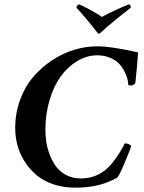

<svg xmlns="http://www.w3.org/2000/svg" viewBox="-20 -867 671 894"><path d="M440.4 -710Q437.5 -710 429.7 -719.7Q413.1 -741.7 382.8 -777.8Q352.5 -814 335.9 -831.1Q337.4 -843.3 347.7 -846.7Q356.9 -844.2 396.5 -823Q436 -801.8 454.1 -788.1Q479 -802.2 524.4 -823Q569.8 -843.8 582 -846.7Q585 -845.2 587.2 -840.3Q589.4 -835.4 588.9 -831.1Q490.7 -754.4 454.1 -719.7Q444.3 -710 440.4 -710ZM432.6 -609.4Q384.8 -609.4 340.8 -583.5Q296.9 -557.6 263.9 -512.7Q231 -467.8 211.2 -402.3Q191.4 -336.9 191.4 -261.7Q191.4 -232.9 196 -203.6Q200.7 -174.3 212.9 -143.6Q225.1 -112.8 242.9 -89.4Q260.7 -65.9 290.3 -51Q319.8 -36.1 356.4 -36.1Q423.3 -36.1 473.6 -78.1Q493.7 -94.7 514.9 -124Q536.1 -153.3 547.1 -172.9Q558.1 -192.4 560.5 -199.2Q580.6 -199.2 590.8 -187.5Q588.4 -175.3 560.8 -109.6Q533.2 -43.9 524.4 -39.1Q481.9 -15.6 436 -4.4Q390.1 6.8 329.1 6.8Q273.9 6.8 227.3 -9.3Q180.7 -25.4 148.7 -52.7Q116.7 -80.1 94.2 -115.7Q71.8 -151.4 61.3 -190.4Q50.8 -229.5 50.8 -269.5Q50.8 -340.3 73.7 -402.6Q96.7 -464.8 135.3 -509.5Q173.8 -554.2 223.4 -586.9Q272.9 -619.6 326.7 -635.5Q380.4 -651.4 432.6 -651.4Q498 -651.4 623 -623Q623 -615.2 617.4 -553.2Q611.8 -491.2 610.4 -482.4Q609.4 -477.5 603 -473.1Q596.7 -468.8 588.9 -468.8Q580.1 -468.8 577.1 -472.7Q576.7 -485.8 572.8 -501.5Q568.8 -517.1 558.3 -536.9Q547.9 -556.6 532.7 -572.3Q517.6 -587.9 491.5 -598.6Q465.3 -609.4 432.6 -609.4Z"/></svg>

Font: Crimson
Style: BoldItalic
Weight: 700
Italic angle: -11°
Version: Version 0.8